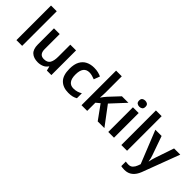

<svg xmlns="http://www.w3.org/2000/svg" viewBox="78 -1752 2983 2983"><g transform="rotate(45 1569.5 -260.0)"><path d="M207 0H81V-760H207Z M849 -542V0H750L733 -70H727Q700 -28 654.5 -9Q609 10 558 10Q467 10 415.5 -37Q364 -84 364 -188V-542H490V-213Q490 -92 590 -92Q666 -92 694.5 -139.5Q723 -187 723 -277V-542Z M1229 10Q1112 10 1045 -57Q978 -124 978 -268Q978 -368 1011.5 -430.5Q1045 -493 1104 -522.5Q1163 -552 1239 -552Q1290 -552 1330 -542Q1370 -532 1398 -518L1361 -419Q1330 -431 1299 -439.5Q1268 -448 1239 -448Q1107 -448 1107 -269Q1107 -182 1140.5 -138Q1174 -94 1237 -94Q1282 -94 1317 -105Q1352 -116 1384 -135V-26Q1353 -8 1317.5 1Q1282 10 1229 10Z M1636 -399Q1636 -373 1634 -344Q1632 -315 1630 -289H1633Q1645 -307 1663 -330Q1681 -353 1697 -371L1857 -542H2000L1783 -308L2014 0H1867L1699 -232L1636 -180V0H1511V-760H1636Z M2162 -751Q2191 -751 2211.5 -736.5Q2232 -722 2232 -685Q2232 -648 2211.5 -633Q2191 -618 2162 -618Q2133 -618 2112.5 -633Q2092 -648 2092 -685Q2092 -722 2112.5 -736.5Q2133 -751 2162 -751ZM2225 -542V0H2099V-542Z M2512 0H2386V-760H2512Z M2592 -542H2729L2837 -236Q2848 -207 2855 -179Q2862 -151 2865 -122H2869Q2873 -147 2881 -177Q2889 -207 2899 -236L3003 -542H3139L2908 72Q2877 153 2823.5 196.5Q2770 240 2692 240Q2667 240 2649 237.5Q2631 235 2617 232V132Q2628 134 2643.5 136Q2659 138 2676 138Q2723 138 2750.5 110.5Q2778 83 2793 42L2809 -2Z"/></g></svg>

Font: Noto Sans Kannada SemiBold
Style: Regular
Weight: 600
Designer: Jelle Bosma - Monotype Design Team
Foundry: Monotype Imaging Inc.
Version: Version 2.005; ttfautohint (v1.8.4.7-5d5b)